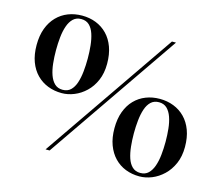

<svg xmlns="http://www.w3.org/2000/svg" viewBox="-107 -901 1214 1052"><g transform="rotate(15 500.0 -375.0)"><path d="M230.5 0 746.5 -750H769.5L253.5 0ZM235.5 -320.5Q193 -320.5 156.5 -334.8Q120 -349 92.8 -376.8Q65.5 -404.5 50.2 -445.5Q35 -486.5 35 -540Q35 -593.5 50.2 -634.5Q65.5 -675.5 92.8 -703.5Q120 -731.5 156.5 -745.8Q193 -760 235.5 -760Q278 -760 314.2 -745.8Q350.5 -731.5 377.8 -703.5Q405 -675.5 420 -634.5Q435 -593.5 435 -540Q435 -486.5 417.2 -445.5Q399.5 -404.5 370.2 -376.8Q341 -349 305.8 -334.8Q270.5 -320.5 235.5 -320.5ZM235.5 -339.5Q263.5 -339.5 281 -356.2Q298.5 -373 308 -401.5Q317.5 -430 321.2 -466Q325 -502 325 -540Q325 -578.5 321.2 -614.2Q317.5 -650 308 -678.5Q298.5 -707 281 -723.8Q263.5 -740.5 235.5 -740.5Q208 -740.5 190.2 -723.8Q172.5 -707 162.5 -678.5Q152.5 -650 148.8 -614.2Q145 -578.5 145 -540Q145 -502 148.8 -466Q152.5 -430 162.5 -401.5Q172.5 -373 190.2 -356.2Q208 -339.5 235.5 -339.5ZM764.5 10Q722 10 685.8 -4.2Q649.5 -18.5 622.5 -46.5Q595.5 -74.5 580.2 -115.5Q565 -156.5 565 -210Q565 -263.5 580.2 -304.5Q595.5 -345.5 622.5 -373.2Q649.5 -401 685.8 -415.2Q722 -429.5 764.5 -429.5Q807 -429.5 843.5 -415.2Q880 -401 907.2 -373.2Q934.5 -345.5 949.8 -304.5Q965 -263.5 965 -210Q965 -156.5 947 -115.5Q929 -74.5 899.5 -46.5Q870 -18.5 834.8 -4.2Q799.5 10 764.5 10ZM764.5 -9.5Q792.5 -9.5 810 -26.2Q827.5 -43 837.5 -71.5Q847.5 -100 851.2 -136Q855 -172 855 -210Q855 -248.5 851.2 -284.2Q847.5 -320 837.5 -348.5Q827.5 -377 810 -393.8Q792.5 -410.5 764.5 -410.5Q737 -410.5 719.2 -393.8Q701.5 -377 692 -348.5Q682.5 -320 678.8 -284.2Q675 -248.5 675 -210Q675 -172 678.8 -136Q682.5 -100 692 -71.5Q701.5 -43 719.2 -26.2Q737 -9.5 764.5 -9.5Z"/></g></svg>

Font: Bodoni Moda SC
Style: Regular
Weight: 400
Designer: Owen Earl
Foundry: indestructible type
Version: Version 2.005